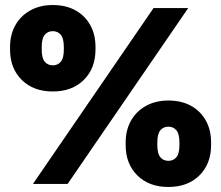

<svg xmlns="http://www.w3.org/2000/svg" viewBox="-20 -722 880 764"><path d="M190 -358Q113 -358 66.5 -404Q20 -450 20 -525V-535Q20 -584 41 -621.5Q62 -659 100.5 -680.5Q139 -702 190 -702Q242 -702 280 -681Q318 -660 339 -622.5Q360 -585 360 -535V-525Q360 -450 313.5 -404Q267 -358 190 -358ZM190 -462Q210 -462 222 -476.5Q234 -491 234 -525V-535Q234 -569 222 -583.5Q210 -598 190 -598Q170 -598 158 -583.5Q146 -569 146 -535V-525Q146 -491 158 -476.5Q170 -462 190 -462ZM111 10 591 -690H729L249 10ZM650 22Q573 22 526.5 -24Q480 -70 480 -145V-155Q480 -204 501 -241.5Q522 -279 560.5 -300.5Q599 -322 650 -322Q702 -322 740 -301Q778 -280 799 -242.5Q820 -205 820 -155V-145Q820 -70 773.5 -24Q727 22 650 22ZM650 -82Q670 -82 682 -96.5Q694 -111 694 -145V-155Q694 -189 682 -203.5Q670 -218 650 -218Q630 -218 618 -203.5Q606 -189 606 -155V-145Q606 -111 618 -96.5Q630 -82 650 -82Z"/></svg>

Font: Golos Text SemiBold
Style: Regular
Weight: 600
Designer: A.Korolkova, Vitaly Kuzmin
Foundry: ParaType Ltd
Version: Version 2.004